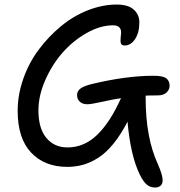

<svg xmlns="http://www.w3.org/2000/svg" viewBox="-20 -711 795 849"><path d="M366.2 -250Q345.2 -250 333 -261.2Q320.8 -272.5 320.8 -291Q320.8 -307.1 334.5 -318.4Q348.1 -329.6 383.8 -338.9Q537.1 -376 659.2 -376Q700.2 -376 715.1 -364.7Q730 -353.5 730 -332Q730 -314.5 716.3 -301.8Q702.6 -289.1 676.8 -289.1Q641.1 -289.1 624 -288.1V-277.8Q624 -102.1 678.2 15.1Q699.2 63 699.2 85.9Q699.2 101.6 690.2 109.9Q681.2 118.2 666 118.2Q644 118.2 628.7 105Q613.3 91.8 598.1 61Q557.1 -22.9 543.9 -172.9Q514.6 -116.2 482.2 -76.2Q449.7 -36.1 415.8 -14.2Q381.8 7.8 348.4 17.3Q314.9 26.9 277.8 26.9Q177.2 26.9 117.7 -36.1Q58.1 -99.1 58.1 -221.2Q58.1 -292 83 -362.8Q107.9 -433.6 151.4 -491.7Q194.8 -549.8 249.8 -595.2Q304.7 -640.6 369.1 -665.8Q433.6 -690.9 496.1 -690.9Q546.4 -690.9 571.3 -668.7Q596.2 -646.5 596.2 -611.8Q596.2 -566.9 577.4 -538.3Q558.6 -509.8 530.8 -509.8Q518.1 -509.8 514.9 -519Q511.7 -528.3 513.4 -541.5Q515.1 -554.7 515.6 -567.6Q516.1 -580.6 507.8 -589.8Q499.5 -599.1 480 -599.1Q423.3 -599.1 363 -564.9Q302.7 -530.8 256.3 -477.8Q210 -424.8 179.9 -356.2Q149.9 -287.6 149.9 -223.1Q149.9 -143.6 184.8 -101.3Q219.7 -59.1 278.8 -59.1Q351.6 -59.1 408.9 -114Q466.3 -168.9 515.1 -276.9Q481.9 -272 432.4 -261Q382.8 -250 366.2 -250Z"/></svg>

Font: Shantell Sans Bouncy
Style: Regular
Weight: 400
Designer: Stephen Nixon, Anya Danilova, Shantell Martin
Foundry: Arrow Type
Version: Version 1.006;[9816181b4]